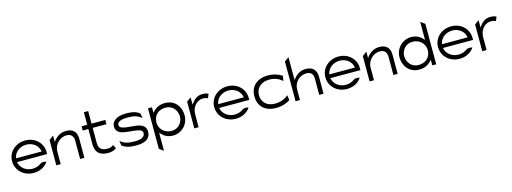

<svg xmlns="http://www.w3.org/2000/svg" viewBox="-8 -1577 7207 2703"><g transform="rotate(-15 3595.5 -225.5)"><path d="M41 -226C41 -95 149 11 294 11C388 11 465 -31 507 -96C491 -101 447 -112 419 -90C385 -65 342 -50 294 -50C200 -50 123 -110 107 -191L106 -197H544V-227C544 -358 439 -462 294 -462C149 -462 41 -357 41 -226ZM106 -252 107 -258C122 -340 199 -401 294 -401C389 -401 464 -340 478 -258L479 -252Z M628 -10H692V-192C692 -249 716 -295 748 -327C777 -356 819 -381 877 -381C944 -381 975 -337 975 -281V-10H1037V-289C1037 -382 990 -443 886 -443C799 -443 742 -398 702 -347L692 -334V-427L628 -379Z M1114 -387H1196V-159C1198 -49 1255 11 1379 11C1444 11 1469 -5 1501 -27L1473 -80C1448 -61 1436 -50 1379 -50C1297 -50 1259 -92 1259 -164V-387H1460V-449H1259V-632H1196V-449H1114Z M1552 -329C1552 -249 1610 -222 1689 -210C1750 -200 1832 -200 1887 -183C1909 -176 1932 -163 1932 -132C1932 -71 1870 -50 1787 -50C1690 -50 1633 -63 1574 -112L1584 -45C1633 0 1711 11 1794 11C1952 11 1999 -57 1999 -134C1999 -197 1964 -226 1919 -244C1856 -268 1743 -260 1667 -283C1643 -290 1619 -301 1619 -330C1619 -385 1692 -401 1766 -401C1863 -401 1915 -388 1972 -339L1962 -406C1915 -451 1842 -462 1759 -462C1623 -462 1552 -399 1552 -329Z M2082 138 2145 185V-80L2155 -68C2193 -24 2247 11 2329 11C2445 11 2555 -83 2555 -225C2555 -345 2479 -462 2329 -462C2246 -462 2189 -425 2150 -381L2140 -369V-451H2082ZM2145 -225C2145 -323 2210 -397 2322 -397C2423 -397 2487 -314 2487 -225C2487 -143 2428 -58 2322 -58C2212 -58 2145 -142 2145 -225Z M2639 -10H2702V-196C2702 -253 2722 -299 2750 -331C2775 -360 2812 -385 2862 -385C2903 -385 2917 -379 2934 -368L2959 -428C2934 -440 2925 -447 2870 -447C2794 -447 2746 -402 2711 -351L2702 -338V-446L2639 -399Z M2987 -226C2987 -95 3095 11 3240 11C3334 11 3411 -31 3453 -96C3437 -101 3393 -112 3365 -90C3331 -65 3288 -50 3240 -50C3146 -50 3069 -110 3053 -191L3052 -197H3490V-227C3490 -358 3385 -462 3240 -462C3095 -462 2987 -357 2987 -226ZM3052 -252 3053 -258C3068 -340 3145 -401 3240 -401C3335 -401 3410 -340 3424 -258L3425 -252Z M3572 -226C3572 -192 3577 -160 3588 -131C3618 -48 3698 11 3826 11C3916 11 3987 -15 4035 -49L4023 -122L4005 -107C3963 -74 3905 -52 3826 -52C3798 -52 3773 -56 3749 -65C3683 -88 3639 -145 3639 -226C3639 -250 3643 -274 3652 -295C3678 -355 3740 -400 3832 -400C3911 -400 3964 -378 4005 -344L4023 -329L4035 -402C3988 -435 3917 -462 3826 -462C3787 -462 3751 -456 3719 -444C3631 -411 3572 -338 3572 -226Z M4115 -10H4179V-161C4179 -218 4201 -264 4233 -296C4262 -325 4306 -350 4364 -350C4432 -350 4460 -306 4460 -250V-10H4523V-258C4523 -351 4475 -412 4371 -412C4284 -412 4229 -367 4189 -316L4179 -303V-636L4115 -589Z M4607 -226C4607 -95 4715 11 4860 11C4954 11 5031 -31 5073 -96C5057 -101 5013 -112 4985 -90C4951 -65 4908 -50 4860 -50C4766 -50 4689 -110 4673 -191L4672 -197H5110V-227C5110 -358 5005 -462 4860 -462C4715 -462 4607 -357 4607 -226ZM4672 -252 4673 -258C4688 -340 4765 -401 4860 -401C4955 -401 5030 -340 5044 -258L5045 -252Z M5194 -10H5258V-192C5258 -249 5282 -295 5314 -327C5343 -356 5385 -381 5443 -381C5510 -381 5541 -337 5541 -281V-10H5603V-289C5603 -382 5556 -443 5452 -443C5365 -443 5308 -398 5268 -347L5258 -334V-427L5194 -379Z M5688 -226C5688 -106 5766 11 5916 11C5999 11 6057 -26 6096 -71L6105 -83V0H6162V-589L6099 -636V-371L6089 -383C6051 -427 5998 -462 5916 -462C5800 -462 5688 -368 5688 -226ZM5756 -226C5756 -308 5815 -393 5921 -393C6031 -393 6099 -309 6099 -226C6099 -128 6033 -54 5921 -54C5820 -54 5756 -137 5756 -226Z M6249 -226C6249 -95 6357 11 6502 11C6596 11 6673 -31 6715 -96C6699 -101 6655 -112 6627 -90C6593 -65 6550 -50 6502 -50C6408 -50 6331 -110 6315 -191L6314 -197H6752V-227C6752 -358 6647 -462 6502 -462C6357 -462 6249 -357 6249 -226ZM6314 -252 6315 -258C6330 -340 6407 -401 6502 -401C6597 -401 6672 -340 6686 -258L6687 -252Z M6836 -10H6899V-196C6899 -253 6919 -299 6947 -331C6972 -360 7009 -385 7059 -385C7100 -385 7114 -379 7131 -368L7156 -428C7131 -440 7122 -447 7067 -447C6991 -447 6943 -402 6908 -351L6899 -338V-446L6836 -399Z"/></g></svg>

Font: Charger Sport
Style: LitExt
Weight: 300
Designer: Jasper
Foundry: Cannot Into Space Fonts
Version: Version 1.1